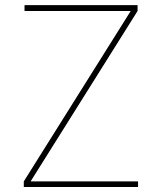

<svg xmlns="http://www.w3.org/2000/svg" viewBox="-20 -748 645 768"><path d="M75.2 0V-22.5L502.9 -704.1H78.1V-727.5H530.3V-704.1L102.5 -22.5H532.2V0Z"/></svg>

Font: Inter Tight Thin
Style: Regular
Weight: 250
Designer: Rasmus Andersson
Foundry: rsms
Version: Version 3.004